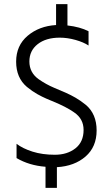

<svg xmlns="http://www.w3.org/2000/svg" viewBox="-20 -801 542 928"><path d="M255 107H200V5Q121 -1 60 -37V-106Q90 -83 137.5 -68Q185 -53 245 -53Q305 -53 344.5 -84Q384 -115 384 -173Q384 -227 338 -258Q303 -283 236 -311Q233 -312 231 -313Q229 -314 226 -315Q223 -316 203.5 -324.5Q184 -333 160.5 -346Q137 -359 110 -381Q58 -425 58 -503Q58 -581 113.5 -628Q169 -675 251 -680V-781H306V-678Q367 -671 408 -650V-581Q384 -597 345 -608Q306 -619 269 -619Q202 -619 162 -587.5Q122 -556 122 -504Q122 -450 167 -418Q203 -393 241 -377Q279 -361 300.5 -351.5Q322 -342 345.5 -328.5Q369 -315 395 -294Q447 -250 447 -170.5Q447 -91 393.5 -44.5Q340 2 255 7Z"/></svg>

Font: Hind Kochi Light
Style: Regular
Weight: 300
Designer: Dhruvi Tolia
Foundry: Indian Type Foundry
Version: Version 0.702;PS 1.0;hotconv 1.0.81;makeotf.lib2.5.63406